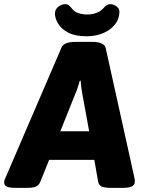

<svg xmlns="http://www.w3.org/2000/svg" viewBox="-53 -904 686 926"><path d="M22 2Q-9 2 -21 -4.5Q-33 -11 -33 -23Q-33 -31 -30 -39Q-27 -47 -22 -57L242 -671Q249 -690 268 -696Q287 -702 310 -702H395Q419 -702 436.5 -694.5Q454 -687 457 -671L593 -57Q595 -49 596.5 -40Q598 -31 597 -25Q596 -12 583 -5Q570 2 540 2H481Q455 2 439.5 -3.5Q424 -9 420 -29L402 -133H184L142 -29Q135 -10 120.5 -4Q106 2 80 2ZM310 -451 238 -271H377L344 -451Q341 -467 339 -483Q337 -499 336 -515H332Q327 -499 322 -482.5Q317 -466 310 -451ZM365 -729Q309 -729 275.5 -747Q242 -765 227 -790.5Q212 -816 212 -838Q212 -859 228.5 -871.5Q245 -884 262 -884Q278 -884 291 -866Q305 -847 325.5 -840.5Q346 -834 369 -834Q391 -834 412.5 -842Q434 -850 449 -868Q463 -884 478 -884Q494 -884 508.5 -873.5Q523 -863 523 -848Q523 -813 501.5 -786Q480 -759 444 -744Q408 -729 365 -729Z"/></svg>

Font: Asap ExtraBold
Style: Italic
Weight: 800
Italic angle: -6°
Designer: Pablo Cosgaya
Foundry: Omnibus-Type
Version: Version 3.001; ttfautohint (v1.8.4.7-5d5b)